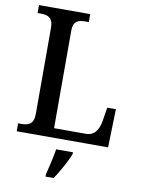

<svg xmlns="http://www.w3.org/2000/svg" viewBox="-100 -781 791 1070"><g transform="rotate(10 295.5 -246.5)"><path d="M32 0H549L555 -217H506L494 -142C486 -93 465 -53 414 -53H234V-605C234 -659 262 -669 302 -669H322V-714H32V-669H51C89 -669 120 -659 120 -601V-113C120 -55 89 -45 52 -45H32ZM234 208V221H280C308 179 345 113 361 71V61H266C258 108 245 165 234 208Z"/></g></svg>

Font: Noto Serif Bengali SemiCondensed
Style: Regular
Weight: 400
Width: 4
Designer: Juan Bruce, Universal Thirst, Indian Type Foundry and the Monotype Design Team.
Foundry: Monotype Imaging Inc.
Version: Version 2.003